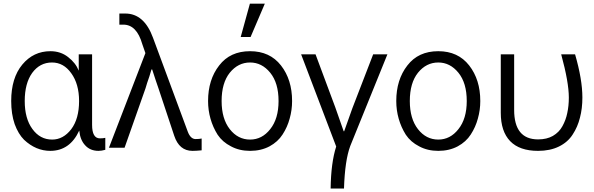

<svg xmlns="http://www.w3.org/2000/svg" viewBox="-20 -831 3339 1080"><path d="M43 -262.7Q43 -392.6 105.5 -467.8Q168 -543 263.7 -543Q321.3 -543 363.3 -509.8Q405.3 -477.5 422.9 -433.6Q422.9 -463.9 422.9 -525.4Q441.4 -525.4 498 -525.4Q498 -425.8 498 -128.9Q498 -52.7 542 -52.7Q560.5 -52.7 572.3 -55.7Q572.3 -33.2 572.3 11.7Q550.8 17.6 534.2 17.6Q487.3 17.6 459 -13.7Q430.7 -43.9 425.8 -96.7Q373 17.6 262.7 17.6Q222.7 17.6 185.5 2Q148.4 -13.7 115.2 -44.9Q83 -77.1 62.5 -132.8Q43 -189.5 43 -262.7ZM119.1 -262.7Q119.1 -164.1 162.1 -105.5Q205.1 -45.9 273.4 -45.9Q335.9 -45.9 380.9 -104.5Q424.8 -163.1 424.8 -262.7Q424.8 -358.4 380.9 -418.9Q337.9 -479.5 272.5 -479.5Q204.1 -479.5 161.1 -420.9Q119.1 -362.3 119.1 -262.7Z M592.8 0Q644.5 -132.8 797.9 -532.2Q793 -544.9 780.3 -583Q749 -692.4 673.8 -692.4Q666 -692.4 651.4 -692.4Q651.4 -708 651.4 -754.9Q660.2 -754.9 684.6 -754.9Q791 -754.9 840.8 -618.2Q906.2 -442.4 1036.1 -90.8Q1051.8 -48.8 1080.1 -48.8Q1100.6 -48.8 1114.3 -51.8Q1114.3 -29.3 1114.3 14.6Q1084 17.6 1062.5 17.6Q988.3 17.6 960 -67.4Q930.7 -156.2 871.1 -335Q868.2 -343.8 856.4 -377.9Q844.7 -412.1 835.9 -440.4Q835 -440.4 832 -440.4Q826.2 -419.9 820.3 -401.4Q814.5 -382.8 807.6 -364.3Q801.8 -345.7 798.8 -335Q759.8 -223.6 680.7 0Q658.2 0 592.8 0Z M1226.6 -262.7Q1226.6 -163.1 1272.5 -104.5Q1318.4 -45.9 1386.7 -45.9Q1454.1 -45.9 1500 -104.5Q1546.9 -163.1 1546.9 -262.7Q1546.9 -364.3 1500 -421.9Q1453.1 -479.5 1386.7 -479.5Q1319.3 -479.5 1272.5 -421.9Q1226.6 -364.3 1226.6 -262.7ZM1150.4 -262.7Q1150.4 -382.8 1212.9 -462.9Q1274.4 -543 1386.7 -543Q1498 -543 1560.5 -462.9Q1623 -382.8 1623 -262.7Q1623 -211.9 1609.4 -164.1Q1596.7 -116.2 1569.3 -74.2Q1543 -33.2 1496.1 -7.8Q1448.2 17.6 1386.7 17.6Q1326.2 17.6 1279.3 -7.8Q1231.4 -32.2 1204.1 -73.2Q1177.7 -115.2 1164.1 -163.1Q1150.4 -210.9 1150.4 -262.7ZM1334 -623Q1346.7 -669.9 1385.7 -810.5Q1406.2 -810.5 1469.7 -810.5Q1450.2 -763.7 1389.6 -623Q1376 -623 1334 -623Z M1673.8 -525.4Q1694.3 -525.4 1754.9 -525.4Q1783.2 -450.2 1866.2 -226.6Q1902.3 -123 1913.1 -92.8Q1914.1 -92.8 1916 -92.8Q1918.9 -101.6 1961.9 -221.7Q2001 -323.2 2079.1 -525.4Q2099.6 -525.4 2159.2 -525.4Q2106.4 -396.5 1950.2 -9.8Q1919.9 71.3 1915 229.5Q1889.6 229.5 1839.8 229.5Q1841.8 84 1871.1 -6.8Q1805.7 -179.7 1673.8 -525.4Z M2285.2 -262.7Q2285.2 -163.1 2331.1 -104.5Q2377 -45.9 2445.3 -45.9Q2512.7 -45.9 2558.6 -104.5Q2605.5 -163.1 2605.5 -262.7Q2605.5 -364.3 2558.6 -421.9Q2511.7 -479.5 2445.3 -479.5Q2377.9 -479.5 2331.1 -421.9Q2285.2 -364.3 2285.2 -262.7ZM2209 -262.7Q2209 -382.8 2271.5 -462.9Q2333 -543 2445.3 -543Q2556.6 -543 2619.1 -462.9Q2681.6 -382.8 2681.6 -262.7Q2681.6 -211.9 2668 -164.1Q2655.3 -116.2 2627.9 -74.2Q2601.6 -33.2 2554.7 -7.8Q2506.8 17.6 2445.3 17.6Q2384.8 17.6 2337.9 -7.8Q2290 -32.2 2262.7 -73.2Q2236.3 -115.2 2222.7 -163.1Q2209 -210.9 2209 -262.7Z M2796.9 -196.3Q2796.9 -278.3 2796.9 -525.4Q2815.4 -525.4 2872.1 -525.4Q2872.1 -447.3 2872.1 -212.9Q2872.1 -46.9 3006.8 -46.9Q3055.7 -46.9 3089.8 -66.4Q3125 -86.9 3143.6 -121.1Q3163.1 -156.2 3170.9 -195.3Q3179.7 -235.4 3179.7 -282.2Q3179.7 -368.2 3136.7 -525.4Q3163.1 -525.4 3214.8 -525.4Q3255.9 -383.8 3255.9 -282.2Q3255.9 -220.7 3242.2 -168.9Q3229.5 -117.2 3201.2 -74.2Q3173.8 -31.2 3124 -6.8Q3074.2 17.6 3006.8 17.6Q2902.3 17.6 2849.6 -37.1Q2796.9 -91.8 2796.9 -196.3Z"/></svg>

Font: Gothic A1
Style: Regular
Weight: 400
Designer: HanYang I&C Co.,Ltd.
Version: Version 2.50